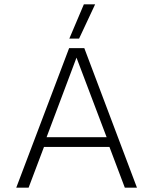

<svg xmlns="http://www.w3.org/2000/svg" viewBox="-20 -866 707 886"><path d="M300 -688 367 -846H419L345 -688ZM55 0 299 -644H369L612 0H556L485 -188H183L112 0ZM195 -233H472L333 -600Z"/></svg>

Font: Kanit ExtraLight
Style: Regular
Weight: 275
Designer: Katatrad Team
Foundry: CadsonDemak
Version: Version 2.000; ttfautohint (v1.8.3)